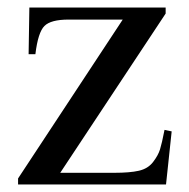

<svg xmlns="http://www.w3.org/2000/svg" viewBox="-20 -490 503 510"><path d="M284 -31Q325 -31 349 -36.5Q373 -42 386.5 -59.5Q400 -77 405 -93Q410 -109 417 -145L436 -141L421 0H28V-16L306 -438H162Q115 -438 98 -421Q81 -404 74 -346H56L58 -470H420V-454L140 -31Z"/></svg>

Font: MM Ethnic
Style: Regular
Weight: 400
Designer: Khon Soe Zaw Thu
Version: Version 1.00 July 18, 2016, initial release